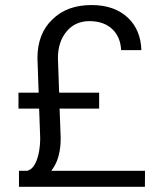

<svg xmlns="http://www.w3.org/2000/svg" viewBox="-20 -733 621 746"><path d="M211.9 -303.2 215.8 -196.3Q215.8 -123.5 187 -80.6L179.2 -69.3H192.9H543.5L543 -7.3H53.7V-69.3H84H85H85.4Q97.7 -72.3 106.9 -82.8Q116.2 -93.3 122.6 -110.4Q135.3 -143.6 136.2 -191.9V-195.8L132.3 -304.2L131.8 -311H125H51.8V-373H122.6H130.4L129.9 -380.9L125.5 -507.3Q125.5 -601.6 183.1 -657.2Q211.9 -685.5 250 -699.5Q288.1 -713.4 335.4 -713.4Q425.3 -713.4 477.5 -663.6Q526.9 -616.2 529.3 -538.1H450.7Q448.2 -588.4 417.5 -618.7Q384.3 -650.9 327.1 -650.9Q300.3 -650.9 277.8 -640.9Q255.4 -630.9 238.8 -610.8Q205.1 -570.8 205.1 -507.3L209.5 -379.9L210 -373H216.8H365.2V-311H219.2H211.4Z"/></svg>

Font: Vazir Light
Style: Light
Weight: 300
Designer: Saber Rastikerdar
Foundry: Saber Rastikerdar
Version: Version 30.0.0